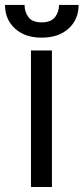

<svg xmlns="http://www.w3.org/2000/svg" viewBox="-47 -747 334 767"><path d="M76.7 0V-545.5H160.5V0ZM188.9 -727.3H267Q267 -669.7 227.3 -633.2Q187.5 -596.6 119.3 -596.6Q52.2 -596.6 12.6 -633.2Q-27 -669.7 -27 -727.3H51.1Q51.1 -699.6 66.6 -678.6Q82 -657.7 119.3 -657.7Q156.6 -657.7 172.8 -678.6Q188.9 -699.6 188.9 -727.3Z"/></svg>

Font: Inter Alia
Style: Regular
Weight: 400
Designer: Rasmus Andersson (Latin, Greek, Cyrillic etc.) and Evan from Shavian.info (Shavian, old style figures)
Foundry: Shavian.info
Version: Version 0.001;git-37ab20767